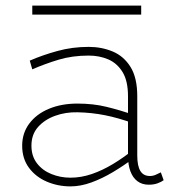

<svg xmlns="http://www.w3.org/2000/svg" viewBox="-20 -651 625 684"><path d="M510 7Q486 7 469.5 -5.5Q453 -18 444.5 -41Q436 -64 436 -97V-308Q436 -363 416.5 -394.5Q397 -426 365.5 -439.5Q334 -453 296 -453Q238 -453 189.5 -438.5Q141 -424 95 -404L86 -435Q132 -455 185 -469.5Q238 -484 296 -484Q342 -484 381.5 -467.5Q421 -451 445 -412.5Q469 -374 469 -308V-97Q469 -60 480 -42Q491 -24 514 -24Q525 -24 535 -28.5Q545 -33 553 -37L563 -9Q555 -3 541.5 2Q528 7 510 7ZM231 13Q186 13 146.5 -4Q107 -21 83 -53.5Q59 -86 59 -132Q59 -177 84.5 -211Q110 -245 154.5 -263.5Q199 -282 256 -282Q312 -282 359 -270.5Q406 -259 457 -242V-211Q402 -231 354 -240.5Q306 -250 256 -251Q214 -252 176.5 -238.5Q139 -225 115.5 -198.5Q92 -172 92 -132Q92 -95 111.5 -69.5Q131 -44 163 -31Q195 -18 231 -18Q269 -18 307 -31Q345 -44 383 -67Q421 -90 457 -119V-88Q421 -61 382.5 -38Q344 -15 305.5 -1Q267 13 231 13ZM483 -631V-599H95V-631Z"/></svg>

Font: BioRhyme ExtraLight
Style: Regular
Weight: 250
Designer: Aoife Mooney
Foundry: Aoife Mooney Type
Version: Version 1.600;gftools[0.9.33]